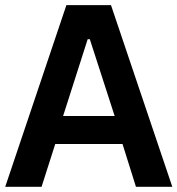

<svg xmlns="http://www.w3.org/2000/svg" viewBox="-23 -720 684 740"><path d="M-2.9 0 232.9 -700.2H404.8L641.1 0H501L449.2 -165H189.9L137.2 0ZM220.2 -272.9H418.9L323.2 -568.8H314.9Z"/></svg>

Font: Fixel Text SemiBold
Style: Regular
Weight: 600
Width: 4
Designer: AlfaBravo + MacPaw
Foundry: Kyrylo Tkachov, Marchela Mozhyna, Serhii Makarenko, Maria Weinstein, Zakhar Kryvoshyya
Version: Version 1.211